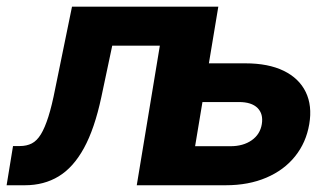

<svg xmlns="http://www.w3.org/2000/svg" viewBox="-43 -549 983 569"><path d="M-23.4 0 -4.4 -116.2H16.1Q36.1 -116.2 51.3 -124Q66.4 -131.8 78.1 -150.9Q89.8 -169.9 100.3 -202.9Q110.8 -235.8 120.6 -286.1L170.4 -529.3H595.2L507.3 0H362.3L430.7 -413.6H289.6L257.3 -261.2Q237.3 -167.5 205.8 -110.1Q174.3 -52.7 130.9 -26.4Q87.4 0 30.8 0ZM525.9 -361.3H684.1Q752.4 -361.3 797.9 -339.1Q843.3 -316.9 863 -276.4Q882.8 -235.8 873.5 -181.2Q864.3 -126.5 831.5 -85.7Q798.8 -44.9 746.3 -22.5Q693.8 0 626 0H371.6L459 -529.3H604L535.2 -115.7H640.1Q677.7 -115.7 702.9 -133.3Q728 -150.9 732.9 -181.2Q737.8 -211.4 720.2 -229Q702.6 -246.6 665 -246.6H506.8Z"/></svg>

Font: Inter 24pt
Style: Bold Italic
Weight: 700
Italic angle: -9.3988°
Version: Version 4.001;git-66647c0bb